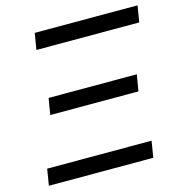

<svg xmlns="http://www.w3.org/2000/svg" viewBox="-107 -826 875 923"><g transform="rotate(-15 330.0 -364.0)"><path d="M23.4 0 36.6 -81.5H556.2L543 0ZM117.7 -326.7 131.3 -408.2H570.3L556.6 -326.7ZM134.3 -646 147.9 -727.5H659.7L646 -646Z"/></g></svg>

Font: Inter Variable
Style: Italic
Weight: 400
Italic angle: -9.39999°
Designer: Rasmus Andersson
Foundry: rsms
Version: Version 4.001;git-9221beed3